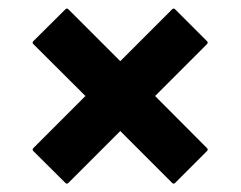

<svg xmlns="http://www.w3.org/2000/svg" viewBox="-20 -584 570 455"><path d="M135 -150.5 59 -226Q55.5 -229.5 59 -233L182.5 -356.5L59 -479.5Q55.5 -483 59 -486.5L135 -562Q138.5 -565.5 142 -562L265 -439L388 -562Q391.5 -565.5 395 -562L470.5 -486.5Q474 -483 470.5 -479.5L347.5 -356.5L470.5 -233Q474 -229.5 470.5 -226L395 -150.5Q391.5 -147 388 -150.5L265 -273.5L142 -150.5Q138.5 -147 135 -150.5Z"/></svg>

Font: MFEK Sans
Style: Bold
Weight: 700
Designer: Owen Earl
Foundry: indestructible type*
Version: Version 0.001; ttfautohint (v1.8.4.7-5d5b)